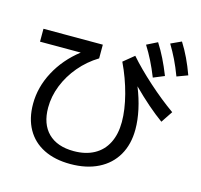

<svg xmlns="http://www.w3.org/2000/svg" viewBox="-120 -948 1178 1123"><g transform="rotate(15 469.0 -386.5)"><path d="M98.6 -240.2Q98.6 -341.3 149.2 -436Q199.7 -530.8 290.5 -601.6H43.9V-679.7H403.3V-596.7Q338.9 -557.6 290.5 -500.2Q242.2 -442.9 215.8 -376.2Q189.5 -309.6 189.5 -242.2Q189.5 -142.6 244.1 -88.4Q298.8 -34.2 399.4 -34.2Q470.7 -34.2 522.2 -62.3Q573.7 -90.3 600.8 -143.8Q627.9 -197.3 627.9 -271.5Q627.9 -344.7 604.5 -435.1Q581.1 -525.4 539.1 -613.3L603.5 -666Q659.2 -602.1 739.3 -530.3Q819.3 -458.5 897.5 -403.3L850.6 -333Q763.7 -395.5 662.1 -497.1Q688.5 -432.1 702.1 -369.1Q715.8 -306.2 715.8 -250Q715.8 -159.7 677.5 -93.5Q639.2 -27.3 567.9 8.3Q496.6 43.9 399.4 43.9Q305.7 43.9 238 10Q170.4 -23.9 134.5 -87.9Q98.6 -151.9 98.6 -240.2ZM647.5 -745.1 711.9 -777.3Q737.8 -736.8 759 -693.8Q780.3 -650.9 801.8 -596.7L735.4 -569.3Q714.4 -622.1 693.6 -663.3Q672.9 -704.6 647.5 -745.1ZM782.2 -788.1 845.7 -817.4Q872.1 -775.4 892.8 -731.7Q913.6 -688 932.6 -635.7L867.2 -611.3Q847.2 -664.6 826.9 -706.1Q806.6 -747.6 782.2 -788.1Z"/></g></svg>

Font: Pretendard Medium
Style: Regular
Weight: 500
Designer: Base glyphs from Inter by Rasmus Andersson; Hangeul glyphs from Noto Sans CJK(Source Han Sans) by Jang Soo-young and Kan
Foundry: Kil Hyung-jin
Version: Version 1.309